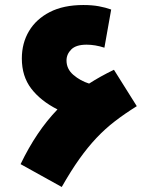

<svg xmlns="http://www.w3.org/2000/svg" viewBox="-20 -709 626 765"><path d="M226 36 62 -55Q125 -186 209 -273Q142 -307 104.5 -356Q67 -405 67 -476Q67 -537 95.5 -585Q124 -633 178.5 -661Q233 -689 312 -689Q347 -689 374 -684Q401 -679 423 -671L396 -519Q359 -531 325 -531Q283 -531 264 -512Q245 -493 245 -468Q245 -434 272.5 -410.5Q300 -387 335 -376Q380 -405 434 -431L525 -286Q477 -256 438 -226Q399 -196 364.5 -159.5Q330 -123 296.5 -76Q263 -29 226 36Z"/></svg>

Font: Noto Sans Arabic Blk
Style: Regular
Weight: 900
Designer: Monotype Design Team, Nadine Chahine, Nizar Qandah and Khaled Hosny
Foundry: Monotype Imaging Inc.
Version: Version 2.012; ttfautohint (v1.8.4.7-5d5b)